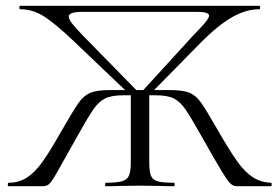

<svg xmlns="http://www.w3.org/2000/svg" viewBox="-20 -645 969 665"><path d="M9 -12Q45 -12 72.5 -29.5Q100 -47 126 -83Q152 -119 191 -188Q234 -263 252 -288.5Q270 -314 292.5 -323.5Q315 -333 361 -333H567Q614 -333 636 -324Q658 -315 676 -290Q694 -265 738 -188Q776 -122 802 -85.5Q828 -49 856 -31Q884 -13 919 -12Q921 -12 921 -6Q921 0 919 0H800Q789 0 779.5 -8Q770 -16 748.5 -51Q727 -86 681 -168Q641 -239 622.5 -266Q604 -293 582 -304Q560 -315 519 -315H408Q367 -315 345 -304.5Q323 -294 304 -267Q285 -240 246 -170Q195 -78 176.5 -46Q158 -14 149.5 -7Q141 0 128 0H9Q7 0 7 -6Q7 -12 9 -12ZM346 -12Q384 -12 402 -17Q420 -22 426.5 -36.5Q433 -51 433 -81V-324H497V-81Q497 -50 503 -36Q509 -22 526.5 -17Q544 -12 583 -12Q585 -12 585 -6Q585 0 583 0Q552 0 534 -1L464 -2L397 -1Q378 0 346 0Q344 0 344 -6Q344 -12 346 -12ZM50 -613Q47 -613 47 -619Q47 -625 50 -625H878Q881 -625 881 -619Q881 -613 878 -613Q832 -613 784 -585.5Q736 -558 679 -501L498 -317L470 -326L648 -521Q655 -528 672.5 -546.5Q690 -565 697 -575Q704 -585 704 -591Q704 -604 662 -604H268Q218 -604 218 -588Q218 -579 229 -564.5Q240 -550 266 -523L459 -326L430 -317L237 -501Q173 -562 133.5 -587.5Q94 -613 50 -613Z"/></svg>

Font: Cormorant Unicase
Style: Regular
Weight: 400
Designer: Christian Thalmann (Catharsis Fonts)
Foundry: Catharsis Fonts
Version: Version 4.000